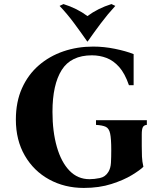

<svg xmlns="http://www.w3.org/2000/svg" viewBox="-20 -909 780 944"><path d="M392 15Q298 15 222 -26.5Q146 -68 102 -144Q58 -220 58 -321Q58 -408 88 -475Q118 -542 170.5 -587.5Q223 -633 291.5 -656.5Q360 -680 438 -680Q491 -680 545 -669Q599 -658 637 -643V-490H614Q594 -548 566 -579.5Q538 -611 504 -624Q470 -637 432 -637Q329 -637 283.5 -565Q238 -493 238 -359Q238 -262 259.5 -187Q281 -112 321.5 -70Q362 -28 420 -28Q443 -28 470.5 -33.5Q498 -39 513 -64Q524 -82 525.5 -109Q527 -136 527 -171Q527 -227 521.5 -252.5Q516 -278 500 -285.5Q484 -293 452 -295V-318H702V-295Q688 -294 682.5 -284Q677 -274 677 -248V-190Q677 -163 678 -139Q679 -115 685 -89Q669 -73 629 -48.5Q589 -24 528.5 -4.5Q468 15 392 15ZM528 -889 547 -880Q510 -840 475.5 -794Q441 -748 411 -705H409Q379 -748 345 -794Q311 -840 273 -880L292 -889Q359 -868 410 -830Q461 -868 528 -889Z"/></svg>

Font: Bona Nova
Style: Bold
Weight: 700
Designer: Mateusz Machalski
Foundry: Capitalics
Version: Version 4.001; ttfautohint (v1.8.3)